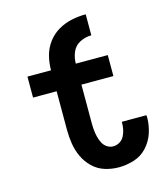

<svg xmlns="http://www.w3.org/2000/svg" viewBox="-113 -834 801 928"><g transform="rotate(-15 288.0 -370.0)"><path d="M367 8Q406 8 444 -4Q482 -16 509 -45.5Q536 -75 548.5 -113Q561 -151 561 -190Q561 -196 560 -201H437V-196Q437 -179 433.5 -162Q430 -145 422 -130Q414 -115 399 -106Q384 -97 367 -97Q350 -97 335.5 -107Q321 -117 313.5 -132.5Q306 -148 302 -164.5Q298 -181 296.5 -198Q295 -215 295 -232V-425H455V-530H295Q295 -560 307 -588Q319 -616 346.5 -629.5Q374 -643 403 -643V-748Q367 -748 331.5 -740.5Q296 -733 264.5 -714.5Q233 -696 211 -666.5Q189 -637 180 -601.5Q171 -566 171 -530H53V-425H171V-232Q171 -197 176.5 -162Q182 -127 197 -95Q212 -63 238 -38Q264 -13 298 -2.5Q332 8 367 8Z"/></g></svg>

Font: Iosevka Sparkle
Style: Bold
Weight: 700
Designer: Belleve Invis
Foundry: Belleve Invis
Version: Version 4.5.0; ttfautohint (v1.8.3)